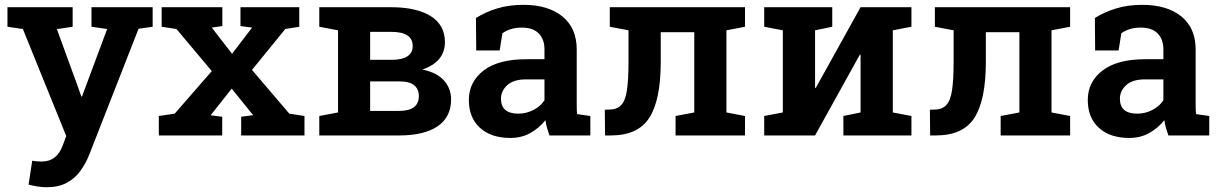

<svg xmlns="http://www.w3.org/2000/svg" viewBox="-20 -558 5026 791"><path d="M171.4 213.4Q154.8 213.4 134.5 210.2Q114.3 207 97.7 202.6L112.8 104Q121.1 106 133.3 106.7Q145.5 107.4 152.8 107.4Q214.8 107.4 238.8 40L252.9 2.4L74.2 -438.5L10.7 -447.8V-528.3H279.3V-447.8L214.4 -438L301.8 -198.2L314.9 -160.6H317.9L421.4 -438.5L356.9 -447.8V-528.3H608.9V-447.8L550.8 -439.5L347.7 79.1Q333 116.2 310.8 146.7Q288.6 177.2 254.6 195.3Q220.7 213.4 171.4 213.4Z M634.3 0V-80.1L699.7 -89.8L852.5 -265.1L707 -438.5L646 -447.8V-528.3H896V-450.7L852.5 -444.3L936 -336.4L1018.6 -444.3L970.7 -450.7V-528.3H1212.9V-447.8L1155.3 -438.5L1018.1 -270L1171.9 -89.8L1234.4 -80.1V0H973.6V-77.1L1022.9 -83.5L934.6 -192.9L847.7 -83L895.5 -77.1V0Z M1295.4 0V-80.1L1372.6 -94.7V-433.1L1295.4 -447.8V-528.3H1590.3Q1695.8 -528.3 1754.4 -491.7Q1813 -455.1 1813 -383.8Q1813 -344.7 1789.8 -315.9Q1766.6 -287.1 1719.7 -271.5Q1779.8 -259.3 1809.1 -226.3Q1838.4 -193.4 1838.4 -148.4Q1838.4 -75.7 1783 -37.8Q1727.5 0 1624.5 0ZM1504.9 -311.5H1593.8Q1680.2 -312 1680.2 -368.7Q1680.2 -426.8 1591.3 -426.8H1504.9ZM1504.9 -101.1H1624Q1705.6 -101.1 1705.6 -162.1Q1705.6 -190.9 1686.3 -206.8Q1667 -222.7 1624.5 -222.7H1504.9Z M2082.5 10.3Q2002.9 10.3 1957.3 -31.5Q1911.6 -73.2 1911.6 -146Q1911.6 -220.7 1972.2 -267.3Q2032.7 -314 2147.9 -314H2223.1V-355.5Q2223.1 -396 2199.5 -420.2Q2175.8 -444.3 2129.9 -444.3Q2105 -444.3 2085.2 -438.2Q2065.4 -432.1 2049.8 -420.9L2038.6 -350.1H1941.9L1940.9 -483.9Q1980.5 -508.8 2028.8 -523.4Q2077.1 -538.1 2136.2 -538.1Q2238.3 -538.1 2297.1 -490.2Q2356 -442.4 2356 -354V-128.9Q2356 -118.2 2356.2 -107.9Q2356.4 -97.7 2357.9 -87.9L2412.1 -80.1V0H2243.7Q2238.3 -15.1 2233.6 -31Q2229 -46.9 2227.1 -63Q2201.2 -30.3 2165 -10Q2128.9 10.3 2082.5 10.3ZM2115.2 -89.8Q2148.9 -89.8 2178.2 -105.2Q2207.5 -120.6 2223.1 -145V-231H2147.5Q2096.2 -231 2070.1 -207.3Q2043.9 -183.6 2043.9 -151.4Q2043.9 -89.8 2115.2 -89.8Z M2472.7 0 2471.7 -106 2488.3 -106.4Q2521 -106.4 2538.6 -124.5Q2556.2 -142.6 2562.7 -185.5Q2569.3 -228.5 2569.3 -303.2V-433.1L2492.2 -447.8V-528.3H3049.3V-447.8L2972.7 -433.1V-94.7L3049.3 -80.1V0H2763.2V-80.1L2840.3 -94.7V-425.3H2702.1V-303.2Q2702.1 -147 2655.5 -73.5Q2608.9 0 2496.6 0Z M3128.4 0V-80.1L3205.1 -94.7V-433.1L3128.4 -447.8V-528.3H3408.7V-447.8L3337.9 -433.1V-196.3L3340.8 -195.8L3525.4 -528.3H3734.9V-447.8L3658.2 -433.1V-94.7L3734.9 -80.1V0H3454.6V-80.1L3525.4 -94.7V-332.5L3522.5 -333L3337.9 0Z M3812 0 3811 -106 3827.6 -106.4Q3860.4 -106.4 3877.9 -124.5Q3895.5 -142.6 3902.1 -185.5Q3908.7 -228.5 3908.7 -303.2V-433.1L3831.5 -447.8V-528.3H4388.7V-447.8L4312 -433.1V-94.7L4388.7 -80.1V0H4102.5V-80.1L4179.7 -94.7V-425.3H4041.5V-303.2Q4041.5 -147 3994.9 -73.5Q3948.2 0 3835.9 0Z M4632.3 10.3Q4552.7 10.3 4507.1 -31.5Q4461.4 -73.2 4461.4 -146Q4461.4 -220.7 4522 -267.3Q4582.5 -314 4697.8 -314H4772.9V-355.5Q4772.9 -396 4749.3 -420.2Q4725.6 -444.3 4679.7 -444.3Q4654.8 -444.3 4635 -438.2Q4615.2 -432.1 4599.6 -420.9L4588.4 -350.1H4491.7L4490.7 -483.9Q4530.3 -508.8 4578.6 -523.4Q4627 -538.1 4686 -538.1Q4788.1 -538.1 4846.9 -490.2Q4905.8 -442.4 4905.8 -354V-128.9Q4905.8 -118.2 4906 -107.9Q4906.2 -97.7 4907.7 -87.9L4961.9 -80.1V0H4793.5Q4788.1 -15.1 4783.4 -31Q4778.8 -46.9 4776.9 -63Q4751 -30.3 4714.8 -10Q4678.7 10.3 4632.3 10.3ZM4665 -89.8Q4698.7 -89.8 4728 -105.2Q4757.3 -120.6 4772.9 -145V-231H4697.3Q4646 -231 4619.9 -207.3Q4593.8 -183.6 4593.8 -151.4Q4593.8 -89.8 4665 -89.8Z"/></svg>

Font: Roboto Slab SemiBold
Style: Regular
Weight: 600
Designer: Google
Version: Version 2.001; ttfautohint (v1.8.3)